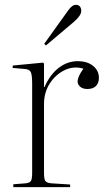

<svg xmlns="http://www.w3.org/2000/svg" viewBox="-20 -774 447 794"><path d="M35 0V-12L87 -16Q103 -18 108 -26Q113 -34 113 -60V-427Q113 -465 107 -476.5Q101 -488 80 -489L32 -493L33 -503L158 -515L162 -511V-414H164Q187 -466 223 -493.5Q259 -521 301 -521Q341 -521 365 -501.5Q389 -482 389 -452Q389 -431 377 -418.5Q365 -406 341 -406Q322 -406 311.5 -415.5Q301 -425 301 -437Q301 -457 325 -490Q285 -502 247.5 -484Q210 -466 186 -429Q162 -392 162 -344V-59Q162 -35 167 -26.5Q172 -18 191 -16L270 -11V0ZM170 -586 163 -593 262 -731Q278 -754 294 -754Q305 -754 310.5 -747Q316 -740 316 -729Q316 -710 286 -684Z"/></svg>

Font: Display Extralight
Style: Regular
Weight: 200
Designer: Latin by Veronika Burian and Jose Scaglione. Greek by Irene Vlachou. Cyrillic by Vera Evstafieva.
Foundry: TypeTogether
Version: Version 3.002